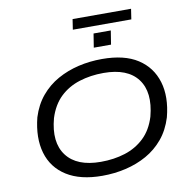

<svg xmlns="http://www.w3.org/2000/svg" viewBox="-103 -1095 1201 1206"><g transform="rotate(-10 498.0 -492.0)"><path d="M453 9Q313 9 226 -46Q139 -101 110.5 -199Q82 -297 114 -424Q138 -501 184 -556Q230 -611 292 -645.5Q354 -680 426 -697Q498 -714 577 -714Q719 -714 804 -659Q889 -604 918.5 -506.5Q948 -409 915 -282Q891 -204 845 -149Q799 -94 737.5 -59.5Q676 -25 603.5 -8Q531 9 453 9ZM459 -79Q543 -79 614 -101.5Q685 -124 737 -173.5Q789 -223 814 -305Q853 -455 788.5 -540.5Q724 -626 571 -626Q488 -626 416.5 -603.5Q345 -581 293.5 -532Q242 -483 216 -401Q176 -252 241 -165.5Q306 -79 459 -79ZM429 -927 439 -993H812L802 -927ZM539 -793 553 -881H663L649 -793Z"/></g></svg>

Font: Nunito Sans 7pt Expanded
Style: Italic
Weight: 400
Width: 7
Italic angle: -9°
Designer: Vernon Adams
Foundry: Vernon Adams
Version: Version 3.101;gftools[0.9.27]